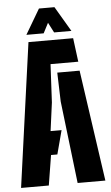

<svg xmlns="http://www.w3.org/2000/svg" viewBox="-63 -1021 615 1062"><g transform="rotate(-5 244.0 -490.0)"><path d="M10 0 121 -800H369L386 -668H232L221 -456L200 -299H261L226 -167H191L164 0ZM324 0 270 -457 265 -618H389L478 0ZM113 -841 195 -980H281L363 -841H267L238 -897L209 -841Z"/></g></svg>

Font: Big Shoulders Stencil Display Black
Style: Regular
Weight: 900
Designer: Patric King
Foundry: XO Type Co
Version: Version 1.000